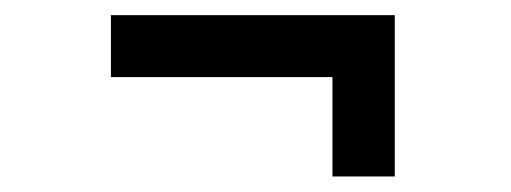

<svg xmlns="http://www.w3.org/2000/svg" viewBox="-20 -386 668 251"><path d="M414.6 -155.3V-285.2H125V-366.2H496.1V-155.3Z"/></svg>

Font: Epilogue SemiBold
Style: Regular
Weight: 600
Designer: Tyler Finck
Foundry: Etcetera Type Co
Version: Version 2.112